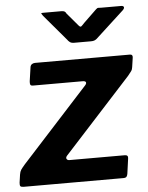

<svg xmlns="http://www.w3.org/2000/svg" viewBox="-64 -788 642 831"><g transform="rotate(-5 257.0 -372.0)"><path d="M6 0Q-6 0 -9 -4Q-12 -8 -11 -19L-6 -54Q-4 -67 1 -74.5Q6 -82 19 -97L309 -415Q315 -422 313 -427.5Q311 -433 298 -433H84Q74 -433 72 -438Q70 -443 71 -453L80 -515Q82 -523 88 -526.5Q94 -530 101 -530H513Q526 -530 524 -516L518 -475Q517 -465 511.5 -457.5Q506 -450 497 -439L204 -118Q197 -110 200.5 -104Q204 -98 212 -98H453Q469 -98 466 -82L457 -17Q456 -10 452.5 -5Q449 0 438 0H6ZM384 -738Q390 -744 394.5 -743.5Q399 -743 407 -743H493Q503 -743 505 -737.5Q507 -732 499 -724L375 -610Q370 -606 364.5 -604Q359 -602 350 -602H277Q265 -602 258.5 -607Q252 -612 248 -618L153 -730Q148 -737 146.5 -740Q145 -743 153 -743H234Q242 -743 247 -740.5Q252 -738 255 -731L300 -678Q309 -666 314 -670Q319 -674 329 -685Z"/></g></svg>

Font: Libre Franklin Thin
Style: Bold Italic
Weight: 700
Italic angle: -8°
Version: Version 3.000